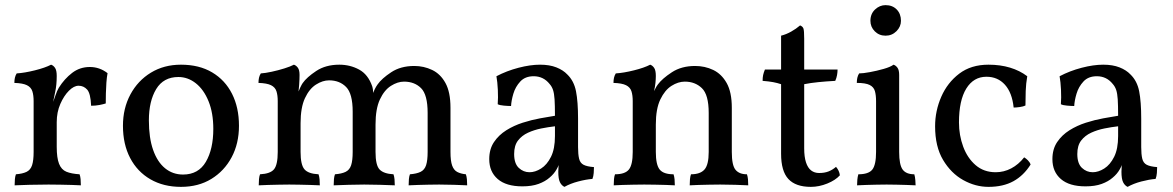

<svg xmlns="http://www.w3.org/2000/svg" viewBox="-20 -719 4568 748"><path d="M201 -147Q201 -104 210 -81Q219 -58 238.5 -50Q258 -42 290 -40Q293 -32 294 -21Q295 -10 295 3Q280 2 259.5 1.5Q239 1 215.5 0.5Q192 0 169 0Q134 0 95 1Q56 2 37 3Q37 -10 38 -21Q39 -32 42 -40Q68 -42 83.5 -49.5Q99 -57 105 -75.5Q111 -94 111 -127V-227H201ZM201 -293V-214H111V-325L201 -423Q201 -388 195 -361Q189 -334 184 -307ZM179 -301Q190 -329 196 -347Q202 -365 209 -377Q231 -412 261 -435Q291 -458 330 -458Q368 -458 399 -434Q396 -418 394.5 -397Q393 -376 392.5 -355Q392 -334 392 -316Q383 -313 367.5 -310Q352 -307 335 -307Q333 -355 319.5 -370Q306 -385 286 -385Q268 -385 248.5 -365.5Q229 -346 215 -314Q201 -282 201 -243ZM111 -214V-325Q111 -348 106 -363.5Q101 -379 85 -387Q69 -395 36 -396Q36 -407 38 -416Q40 -425 45 -433Q76 -435 116 -445Q156 -455 179 -467Q188 -464 194.5 -454.5Q201 -445 201 -423Z M685 9Q617 9 566 -20.5Q515 -50 487 -103.5Q459 -157 459 -229Q459 -297 488 -351Q517 -405 568 -436Q619 -467 685 -467Q756 -467 806.5 -437Q857 -407 884 -353.5Q911 -300 911 -229Q911 -160 882.5 -106.5Q854 -53 803.5 -22Q753 9 685 9ZM693 -39Q753 -39 782 -88.5Q811 -138 811 -217Q811 -279 792.5 -324.5Q774 -370 743 -394.5Q712 -419 675 -419Q617 -419 588.5 -372Q560 -325 560 -250Q560 -182 576.5 -135Q593 -88 623 -63.5Q653 -39 693 -39Z M988 3Q988 -10 989 -21Q990 -32 993 -40Q1033 -42 1047.5 -59.5Q1062 -77 1062 -127V-325Q1062 -348 1057 -363.5Q1052 -379 1036 -387Q1020 -395 987 -396Q987 -407 989 -416Q991 -425 996 -433Q1013 -434 1038.5 -439.5Q1064 -445 1088 -452.5Q1112 -460 1125 -467Q1134 -464 1140.5 -455Q1147 -446 1147 -427Q1147 -410 1145.5 -389Q1144 -368 1139 -328L1129 -327Q1143 -364 1149.5 -377.5Q1156 -391 1159 -395Q1175 -418 1212 -442.5Q1249 -467 1302 -467Q1344 -467 1379 -448Q1414 -429 1430 -383Q1434 -371 1434 -350H1431Q1440 -375 1451 -390Q1467 -413 1504 -437.5Q1541 -462 1594 -462Q1631 -462 1663.5 -446.5Q1696 -431 1715.5 -395.5Q1735 -360 1735 -299V-127Q1735 -92 1741.5 -74Q1748 -56 1761.5 -49Q1775 -42 1795 -40Q1798 -31 1799 -20.5Q1800 -10 1800 3Q1777 2 1749 1Q1721 0 1691 0Q1671 0 1650 0.5Q1629 1 1609 1.5Q1589 2 1572 3Q1572 -10 1573 -21Q1574 -32 1577 -40Q1603 -42 1618.5 -49.5Q1634 -57 1640 -75.5Q1646 -94 1646 -127V-279Q1646 -350 1620.5 -375.5Q1595 -401 1554 -401Q1529 -401 1503 -384.5Q1477 -368 1460 -331.5Q1443 -295 1443 -234V-127Q1443 -75 1459 -58.5Q1475 -42 1513 -40Q1516 -31 1517 -20.5Q1518 -10 1518 3Q1493 2 1460.5 1Q1428 0 1399 0Q1370 0 1338.5 1Q1307 2 1280 3Q1280 -10 1281 -21Q1282 -32 1285 -40Q1311 -42 1326.5 -49.5Q1342 -57 1348 -75.5Q1354 -94 1354 -127V-284Q1354 -354 1328.5 -380Q1303 -406 1262 -406Q1237 -406 1211 -389.5Q1185 -373 1168 -336.5Q1151 -300 1151 -239V-127Q1151 -77 1166 -59.5Q1181 -42 1221 -40Q1224 -31 1225 -20.5Q1226 -10 1226 3Q1209 2 1188 1.5Q1167 1 1146 0.5Q1125 0 1107 0Q1089 0 1067.5 0.5Q1046 1 1025 1.5Q1004 2 988 3Z M2179 9Q2168 4 2161.5 -9Q2155 -22 2155 -50Q2155 -59 2156 -71.5Q2157 -84 2160 -94H2162Q2159 -78 2148.5 -59.5Q2138 -41 2121 -27Q2104 -12 2078 -2.5Q2052 7 2015 7Q1952 7 1919 -21.5Q1886 -50 1886 -99Q1886 -138 1904.5 -165.5Q1923 -193 1952.5 -211.5Q1982 -230 2016.5 -241Q2051 -252 2084 -258Q2117 -264 2142 -268Q2142 -309 2140.5 -332Q2139 -355 2134.5 -368.5Q2130 -382 2121 -392Q2109 -407 2093.5 -414.5Q2078 -422 2059 -422Q2026 -422 2007 -401.5Q1988 -381 1980 -354Q1972 -327 1971 -306Q1960 -306 1943 -307.5Q1926 -309 1919 -313Q1921 -338 1919.5 -369Q1918 -400 1914 -422Q1954 -443 2000 -455Q2046 -467 2084 -467Q2121 -467 2147.5 -456.5Q2174 -446 2190 -429Q2216 -404 2224 -363.5Q2232 -323 2232 -256V-146Q2232 -118 2236 -101Q2240 -84 2253.5 -77Q2267 -70 2294 -68Q2294 -58 2293 -45Q2292 -32 2288 -22Q2263 -20 2232.5 -12Q2202 -4 2179 9ZM2043 -48Q2065 -48 2088 -62.5Q2111 -77 2126.5 -108Q2142 -139 2142 -189V-227Q2116 -224 2088.5 -218.5Q2061 -213 2037 -202Q2013 -191 1998 -171.5Q1983 -152 1983 -119Q1983 -82 2001 -65Q2019 -48 2043 -48Z M2445 -214V-325Q2445 -348 2440 -363.5Q2435 -379 2419 -387Q2403 -395 2370 -396Q2370 -407 2372 -416Q2374 -425 2379 -433Q2410 -435 2450 -445Q2490 -455 2513 -467Q2522 -464 2528.5 -454.5Q2535 -445 2535 -423ZM2831 -127Q2831 -75 2845.5 -57.5Q2860 -40 2890 -40Q2893 -31 2894 -20.5Q2895 -10 2895 3Q2873 2 2845 1Q2817 0 2786 0Q2766 0 2744 0.5Q2722 1 2702 1.5Q2682 2 2667 3Q2667 -10 2668 -21Q2669 -32 2672 -40Q2708 -40 2724.5 -58.5Q2741 -77 2741 -127V-279Q2741 -350 2714.5 -375.5Q2688 -401 2648 -401Q2622 -401 2596 -384.5Q2570 -368 2552.5 -331.5Q2535 -295 2535 -234V-127Q2535 -77 2550 -58.5Q2565 -40 2604 -40Q2607 -31 2608 -20.5Q2609 -10 2609 3Q2595 2 2575 1.5Q2555 1 2532.5 0.5Q2510 0 2490 0Q2470 0 2448 0.5Q2426 1 2406 1.5Q2386 2 2371 3Q2371 -10 2372 -21Q2373 -32 2376 -40Q2415 -40 2430 -58.5Q2445 -77 2445 -127V-325L2535 -423Q2535 -411 2533.5 -396Q2532 -381 2528 -364Q2531 -369 2534 -375.5Q2537 -382 2543 -390Q2560 -413 2597.5 -437.5Q2635 -462 2688 -462Q2726 -462 2758.5 -446.5Q2791 -431 2811 -395.5Q2831 -360 2831 -299Z M3139 9Q3080 9 3051.5 -21.5Q3023 -52 3023 -120V-391Q3008 -396 2992 -399Q2976 -402 2951 -404Q2951 -417 2953 -426.5Q2955 -436 2960 -448H3023V-580Q3043 -585 3062.5 -596Q3082 -607 3097 -620Q3107 -616 3110 -608Q3113 -600 3113 -568V-448H3243Q3243 -438 3241 -426.5Q3239 -415 3234 -404Q3198 -402 3168 -399Q3138 -396 3113 -391V-141Q3113 -108 3120 -86.5Q3127 -65 3140 -55Q3153 -45 3171 -45Q3192 -45 3207.5 -51Q3223 -57 3237 -69Q3250 -54 3252 -36Q3235 -17 3203 -4Q3171 9 3139 9Z M3319 3Q3319 -7 3320 -18.5Q3321 -30 3324 -40Q3364 -40 3378.5 -58.5Q3393 -77 3393 -127V-325Q3393 -348 3388.5 -364Q3384 -380 3368 -388Q3352 -396 3318 -396Q3318 -407 3320 -416Q3322 -425 3327 -433Q3342 -433 3369 -438Q3396 -443 3422.5 -450.5Q3449 -458 3461 -467Q3470 -464 3476.5 -455Q3483 -446 3483 -427V-127Q3483 -77 3496.5 -58.5Q3510 -40 3542 -40Q3545 -30 3546 -17Q3547 -4 3547 3Q3530 2 3511 1.5Q3492 1 3472.5 0.5Q3453 0 3434 0Q3415 0 3394.5 0.5Q3374 1 3355 1.5Q3336 2 3319 3ZM3430 -580Q3405 -580 3388 -597Q3371 -614 3371 -638Q3371 -665 3389 -682Q3407 -699 3430 -699Q3457 -699 3473.5 -682Q3490 -665 3490 -638Q3490 -615 3472.5 -597.5Q3455 -580 3430 -580Z M3995 -78Q3968 -35 3928 -13Q3888 9 3831 9Q3780 9 3732.5 -17.5Q3685 -44 3654 -96Q3623 -148 3623 -227Q3623 -287 3647 -342Q3671 -397 3717 -432Q3763 -467 3831 -467Q3877 -467 3915 -455.5Q3953 -444 3982 -422Q3977 -393 3976 -364.5Q3975 -336 3975 -308Q3967 -304 3953 -302Q3939 -300 3929 -300Q3923 -358 3895 -389Q3867 -420 3823 -420Q3773 -420 3744.5 -374Q3716 -328 3716 -242Q3716 -192 3732.5 -147.5Q3749 -103 3781 -75.5Q3813 -48 3859 -48Q3891 -48 3919.5 -63Q3948 -78 3970 -106Q3977 -102 3984.5 -94.5Q3992 -87 3995 -78Z M4373 9Q4362 4 4355.5 -9Q4349 -22 4349 -50Q4349 -59 4350 -71.5Q4351 -84 4354 -94H4356Q4353 -78 4342.5 -59.5Q4332 -41 4315 -27Q4298 -12 4272 -2.5Q4246 7 4209 7Q4146 7 4113 -21.5Q4080 -50 4080 -99Q4080 -138 4098.5 -165.5Q4117 -193 4146.5 -211.5Q4176 -230 4210.5 -241Q4245 -252 4278 -258Q4311 -264 4336 -268Q4336 -309 4334.5 -332Q4333 -355 4328.5 -368.5Q4324 -382 4315 -392Q4303 -407 4287.5 -414.5Q4272 -422 4253 -422Q4220 -422 4201 -401.5Q4182 -381 4174 -354Q4166 -327 4165 -306Q4154 -306 4137 -307.5Q4120 -309 4113 -313Q4115 -338 4113.5 -369Q4112 -400 4108 -422Q4148 -443 4194 -455Q4240 -467 4278 -467Q4315 -467 4341.5 -456.5Q4368 -446 4384 -429Q4410 -404 4418 -363.5Q4426 -323 4426 -256V-146Q4426 -118 4430 -101Q4434 -84 4447.5 -77Q4461 -70 4488 -68Q4488 -58 4487 -45Q4486 -32 4482 -22Q4457 -20 4426.5 -12Q4396 -4 4373 9ZM4237 -48Q4259 -48 4282 -62.5Q4305 -77 4320.5 -108Q4336 -139 4336 -189V-227Q4310 -224 4282.5 -218.5Q4255 -213 4231 -202Q4207 -191 4192 -171.5Q4177 -152 4177 -119Q4177 -82 4195 -65Q4213 -48 4237 -48Z"/></svg>

Font: Vollkorn
Style: Regular
Weight: 400
Designer: Friedrich Althausen
Foundry: Friedrich Althausen
Version: Version 4.104